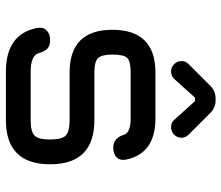

<svg xmlns="http://www.w3.org/2000/svg" viewBox="-70 -681 751 651"><g transform="rotate(90 305.5 -355.5)"><path d="M222 -560Q208 -560 197.5 -570.5Q187 -581 187 -595Q187 -609 197 -619L270 -692Q288 -711 314 -711H320Q346 -711 364 -692L437 -619Q447 -609 447 -595Q447 -581 436.5 -570.5Q426 -560 412 -560Q396 -560 387 -570L323 -641H311L247 -570Q237 -560 222 -560ZM223 0Q96 0 75 -105Q71 -126 83 -138Q95 -150 116 -150Q135 -150 145 -140.5Q155 -131 161 -109Q171 -84 223 -84H387Q426 -84 439.5 -97Q453 -110 453 -150Q453 -190 439.5 -203Q426 -216 387 -216H226Q81 -216 81 -361Q81 -507 226 -507H382Q500 -507 521 -408Q525 -387 513.5 -375.5Q502 -364 480 -364Q447 -364 436 -403Q426 -423 382 -423H226Q188 -423 176.5 -411.5Q165 -400 165 -361Q165 -325 177 -312.5Q189 -300 226 -300H387Q537 -300 537 -150Q537 0 387 0Z"/></g></svg>

Font: Jura
Style: Bold
Weight: 700
Designer: Daniel Johnson, Alexei Vanyashin
Foundry: Daniel Johnson
Version: Version 5.103